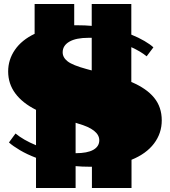

<svg xmlns="http://www.w3.org/2000/svg" viewBox="-20 -833 855 965"><path d="M641 -30V112H442V5H430Q393 5 360 2V112H161V-40Q116 -57 80.5 -78Q45 -99 25 -117L58 -162Q98 -129 161 -103V-281Q93 -315 57 -363.5Q21 -412 21 -474Q21 -533 55 -582.5Q89 -632 154 -663V-813H353V-706H370Q408 -706 441 -703V-813H640V-659Q677 -644 706 -627Q735 -610 751 -595L717 -550Q688 -574 640 -596V-421Q716 -389 754.5 -342Q793 -295 793 -228Q793 -163 754 -111.5Q715 -60 641 -30ZM295 -570Q295 -544 320 -524.5Q345 -505 415 -486L441 -479V-643H425Q362 -643 328.5 -623.5Q295 -604 295 -570ZM479 -128Q479 -182 372 -212L360 -216V-63Q419 -63 449 -80Q479 -97 479 -128Z"/></svg>

Font: Notable
Style: Regular
Weight: 400
Designer: Multiple Designers
Foundry: Google, Inc.
Version: Version 1.100